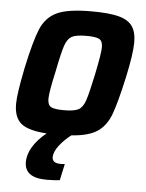

<svg xmlns="http://www.w3.org/2000/svg" viewBox="-52 -560 610 803"><g transform="rotate(5 253.0 -159.0)"><path d="M489 -404Q489 -356 467 -255Q443 -146 424.5 -97Q406 -48 369.5 -23.5Q333 1 261 6Q233 27 212 54Q191 81 191 104Q191 116 199.5 122.5Q208 129 229 129L244 128L229 197Q205 200 174 200Q81 200 81 134Q81 101 101 68.5Q121 36 157 7Q80 2 49.5 -23Q19 -48 19 -105Q19 -147 41 -255Q66 -373 87.5 -424Q109 -475 155 -496.5Q201 -518 299 -518Q373 -518 413.5 -507.5Q454 -497 471.5 -472.5Q489 -448 489 -404ZM356 -372Q356 -398 341.5 -406Q327 -414 287 -414Q244 -414 226 -404Q208 -394 198 -365Q188 -336 172 -255Q152 -166 152 -138Q152 -112 166.5 -104Q181 -96 221 -96Q264 -96 282 -106Q300 -116 310 -145.5Q320 -175 337 -255Q356 -347 356 -372Z"/></g></svg>

Font: Saira Semi Condensed SemiBold
Style: Italic
Weight: 600
Width: 4
Italic angle: -12°
Designer: Hector Gatti with collaboration of the Omnibus-Type team
Foundry: Omnibus-Type
Version: Version 1.001; ttfautohint (v1.8)